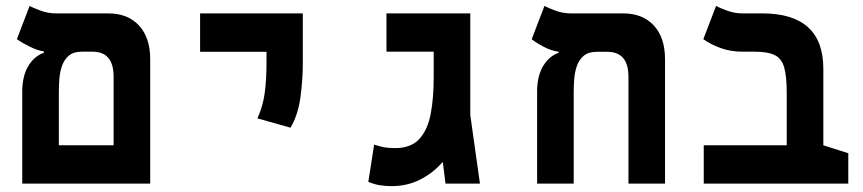

<svg xmlns="http://www.w3.org/2000/svg" viewBox="-20 -632 2970 661"><path d="M56.6 0V-324.7Q58.6 -375.5 79.1 -407.5Q99.6 -439.5 130.9 -450.2V-455.1Q109.4 -458 82.3 -471.4Q55.2 -484.9 38.1 -497.1L82 -611.8Q93.3 -605 119.4 -595.5Q145.5 -585.9 172.4 -585.9H353Q419.9 -585.9 458.5 -544.2Q497.1 -502.4 497.1 -428.2V0ZM261.7 -454.1Q232.9 -454.1 216.8 -440.2Q200.7 -426.3 193.4 -404.8Q186 -383.3 184.3 -359.4Q182.6 -335.4 182.6 -315.4V-131.8H371.1V-368.2Q371.1 -454.1 298.3 -454.1Z M980 -192.4 866.2 -224.6Q885.3 -266.6 891.4 -312Q897.5 -357.4 897.5 -414.1V-453.6H668.9V-585.9H1022.5V-414.1Q1022.5 -357.4 1014.2 -296.6Q1005.9 -235.8 980 -192.4Z M1327.6 8.8Q1306.2 8.8 1287.1 5.6Q1268.1 2.4 1248 -5.9L1268.1 -134.3Q1281.7 -129.4 1298.8 -125.7Q1315.9 -122.1 1339.8 -122.1Q1395 -122.1 1423.8 -153.8Q1452.6 -185.5 1462.9 -240.5Q1473.1 -295.4 1473.1 -365.2V-454.1H1310.5V-585.9H1599.1V-235.8L1632.3 0H1513.7L1504.4 -74.7Q1471.2 -36.6 1426.8 -13.9Q1382.3 8.8 1327.6 8.8Z M2269.5 -428.2V0H2143.6V-367.7Q2143.6 -453.6 2070.8 -453.6H2034.2Q2005.4 -453.6 1989.3 -439.7Q1973.1 -425.8 1965.8 -404.3Q1958.5 -382.8 1956.8 -359.1Q1955.1 -335.4 1955.1 -315.4V0H1829.1V-324.7Q1831.1 -375.5 1851.6 -407.5Q1872.1 -439.5 1903.3 -450.2V-454.1Q1878.4 -457 1851.8 -470.9Q1825.2 -484.9 1810.5 -497.1L1854.5 -611.8Q1865.7 -605 1891.8 -595.5Q1918 -585.9 1944.8 -585.9H2125.5Q2192.4 -585.9 2231 -544.2Q2269.5 -502.4 2269.5 -428.2Z M2900.4 -104.5V0H2402.8V-131.8H2688.5V-311.5Q2688.5 -369.1 2679.7 -399.9Q2670.9 -430.7 2647 -442.4Q2623 -454.1 2577.6 -454.1H2536.1Q2494.6 -454.1 2460.2 -466.8Q2425.8 -479.5 2401.4 -497.1L2445.3 -611.8Q2456.5 -605 2482.7 -595.5Q2508.8 -585.9 2535.6 -585.9H2604Q2814.5 -585.9 2814.5 -395V-131.8Z"/></svg>

Font: Cascadia Mono
Style: Bold
Weight: 700
Monospace: yes
Designer: Aaron Bell
Foundry: Saja Typeworks
Version: Version 2404.023; ttfautohint (v1.8.4)